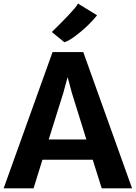

<svg xmlns="http://www.w3.org/2000/svg" viewBox="-22 -1036 746 1056"><path d="M162.5 0H-2L267 -749.5H436L704.5 0H537.5L488 -157.5H211.5ZM326.5 -526 246 -269H453L373 -526L350 -612ZM332.5 -803.5 263 -860Q267 -864 281.8 -878.5Q296.5 -893 316.5 -913Q336.5 -933 356.2 -954Q376 -975 390 -991.8Q404 -1008.5 406.5 -1016.5L512 -952Q490.5 -924.5 457.8 -893.2Q425 -862 391 -837Q357 -812 332.5 -803.5Z"/></svg>

Font: Merriweather Sans
Style: Bold
Weight: 700
Designer: Eben Sorkin
Foundry: Eben Sorkin
Version: Version 1.008; ttfautohint (v1.7.19-72a1) -l 8 -r 50 -G 200 